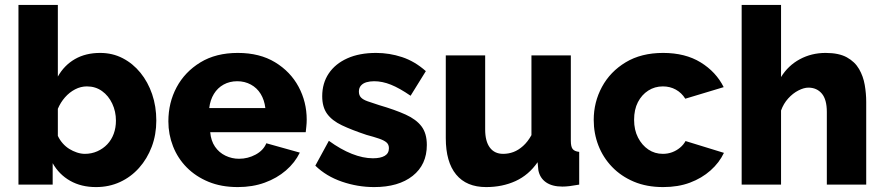

<svg xmlns="http://www.w3.org/2000/svg" viewBox="-20 -750 3590 780"><path d="M370 10Q310 10 265 -15.5Q220 -41 194 -87V0H55V-730H215V-439Q241 -485 284.5 -510Q328 -535 387 -535Q437 -535 478.5 -513.5Q520 -492 550.5 -454.5Q581 -417 598 -367.5Q615 -318 615 -260Q615 -203 596.5 -154Q578 -105 545 -68Q512 -31 467.5 -10.5Q423 10 370 10ZM325 -125Q352 -125 375.5 -135.5Q399 -146 416 -164Q433 -182 442 -206.5Q451 -231 451 -260Q451 -297 436 -329Q421 -361 394.5 -380Q368 -399 333 -399Q308 -399 285 -387Q262 -375 244 -354.5Q226 -334 215 -308V-198Q223 -181 235 -167.5Q247 -154 261.5 -145Q276 -136 292.5 -130.5Q309 -125 325 -125Z M946 10Q879 10 827 -11.5Q775 -33 738.5 -70Q702 -107 683 -155.5Q664 -204 664 -257Q664 -333 697.5 -395.5Q731 -458 794 -496.5Q857 -535 946 -535Q1035 -535 1097.5 -497Q1160 -459 1193 -397.5Q1226 -336 1226 -264Q1226 -250 1224.5 -236.5Q1223 -223 1222 -213H834Q837 -178 853.5 -154Q870 -130 896 -117.5Q922 -105 951 -105Q987 -105 1018.5 -122Q1050 -139 1062 -168L1198 -130Q1178 -89 1141.5 -57.5Q1105 -26 1055.5 -8Q1006 10 946 10ZM830 -311H1058Q1054 -344 1039 -368.5Q1024 -393 999 -406.5Q974 -420 944 -420Q913 -420 888.5 -406.5Q864 -393 849 -368.5Q834 -344 830 -311Z M1500 10Q1433 10 1369 -12Q1305 -34 1261 -77L1316 -178Q1364 -143 1409.5 -125Q1455 -107 1495 -107Q1526 -107 1543 -117Q1560 -127 1560 -148Q1560 -163 1550 -171.5Q1540 -180 1519.5 -187Q1499 -194 1469 -202Q1409 -222 1369 -241Q1329 -260 1309 -287.5Q1289 -315 1289 -359Q1289 -412 1315.5 -451.5Q1342 -491 1391 -513Q1440 -535 1508 -535Q1562 -535 1613.5 -518Q1665 -501 1710 -461L1648 -361Q1603 -392 1568 -406Q1533 -420 1500 -420Q1483 -420 1469 -416Q1455 -412 1446.5 -402.5Q1438 -393 1438 -378Q1438 -363 1446.5 -354Q1455 -345 1473.5 -338.5Q1492 -332 1520 -323Q1585 -304 1628 -284.5Q1671 -265 1692.5 -236.5Q1714 -208 1714 -161Q1714 -81 1656.5 -35.5Q1599 10 1500 10Z M1791 -189V-525H1951V-224Q1951 -176 1970 -150.5Q1989 -125 2024 -125Q2046 -125 2066 -132.5Q2086 -140 2105 -157Q2124 -174 2139 -201V-525H2299V-178Q2299 -154 2306.5 -144.5Q2314 -135 2333 -133V0Q2311 4 2294.5 6Q2278 8 2265 8Q2223 8 2198 -9.5Q2173 -27 2167 -59L2164 -91Q2128 -39 2074.5 -14.5Q2021 10 1955 10Q1875 10 1833 -41Q1791 -92 1791 -189Z M2674 10Q2607 10 2555 -12Q2503 -34 2466.5 -72Q2430 -110 2411 -159Q2392 -208 2392 -263Q2392 -335 2425.5 -397Q2459 -459 2522 -497Q2585 -535 2674 -535Q2764 -535 2826.5 -496.5Q2889 -458 2920 -396L2764 -349Q2749 -373 2725.5 -386Q2702 -399 2673 -399Q2640 -399 2613.5 -382Q2587 -365 2571.5 -335Q2556 -305 2556 -263Q2556 -222 2572 -191Q2588 -160 2614 -142.5Q2640 -125 2673 -125Q2693 -125 2710.5 -131.5Q2728 -138 2742.5 -150Q2757 -162 2765 -177L2921 -129Q2902 -89 2866.5 -57.5Q2831 -26 2783 -8Q2735 10 2674 10Z M3499 0H3339V-295Q3339 -346 3318.5 -370Q3298 -394 3264 -394Q3246 -394 3223.5 -382.5Q3201 -371 3182 -350Q3163 -329 3153 -301V0H2993V-730H3153V-437Q3182 -484 3229.5 -509.5Q3277 -535 3334 -535Q3388 -535 3420.5 -517Q3453 -499 3470 -469.5Q3487 -440 3493 -405Q3499 -370 3499 -336Z"/></svg>

Font: Raleway Thin ExtraBold
Style: Regular
Weight: 800
Version: Version 4.026